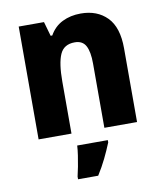

<svg xmlns="http://www.w3.org/2000/svg" viewBox="-86 -629 783 920"><g transform="rotate(-10 305.0 -169.0)"><path d="M369 -559Q449 -559 497 -510Q545 -461 545 -359V0H386V-313Q386 -370 370.5 -399Q355 -428 317 -428Q264 -428 245 -385Q226 -342 226 -253V0H66V-549H189L209 -479H217Q240 -520 279.5 -539.5Q319 -559 369 -559ZM392 72Q377 109 359 146Q341 183 317 221H219V208Q224 188 229 161.5Q234 135 238 108.5Q242 82 243 61H392Z"/></g></svg>

Font: Noto Sans Tamil SemiCondensed ExtraBold
Style: Regular
Weight: 800
Width: 4
Designer: Jelle Bosma - Monotype Design Team
Foundry: Monotype Imaging Inc.
Version: Version 2.004; ttfautohint (v1.8.4.7-5d5b)